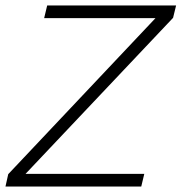

<svg xmlns="http://www.w3.org/2000/svg" viewBox="-35 -680 662 700"><path d="M-15 0 -5 -45 532 -614H126L137 -660H607L596 -615L58 -46H491L480 0Z"/></svg>

Font: Elaine Sans Light
Style: Italic
Weight: 300
Italic angle: -13°
Designer: Wei Huang
Foundry: Wei Huang
Version: Version 2.001;December 24, 2019;FontCreator 12.0.0.2547 64-b